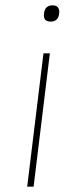

<svg xmlns="http://www.w3.org/2000/svg" viewBox="-20 -700 271 720"><path d="M145 -649Q148 -680 177 -680Q205 -680 202 -649Q198 -619 170 -619Q141 -619 145 -649ZM143 -500H167L106 0H82Z"/></svg>

Font: Haskoy Thin
Style: Italic
Weight: 100
Designer: Ertekin Erdin
Foundry: Ertekin Erdin
Version: Version 2.000; ttfautohint (v1.8.4.7-5d5b)